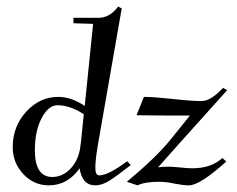

<svg xmlns="http://www.w3.org/2000/svg" viewBox="-20 -553 720 583"><path d="M365.2 -1Q453.1 -74.2 496.1 -127L556.6 -202.1Q446.3 -202.1 394.5 -203.1L417 -258.8Q445.3 -258.8 500 -252.9Q561.5 -246.1 591.8 -246.1Q620.1 -246.1 657.2 -286.1L669.9 -279.3L522.5 -115.2Q477.5 -64.5 460 -44.9Q473.6 -46.9 492.2 -46.9Q502.9 -46.9 522.5 -44.9Q547.9 -42 564.5 -42Q621.1 -42 655.3 -73.2L667 -62.5Q586.9 9.8 553.7 9.8Q537.1 9.8 511.7 4.9Q484.4 -1 462.9 -1Q419.9 -1 397.5 9.8ZM85.9 -96.7Q85.9 -15.6 138.7 -15.6Q168.9 -15.6 192.4 -39.1Q215.8 -62.5 222.7 -99.6L225.6 -120.1L234.4 -206.1Q193.4 -233.4 154.3 -233.4Q127 -233.4 106.4 -194.3Q85.9 -155.3 85.9 -96.7ZM18.6 -106.4Q18.6 -168.9 59.6 -213.9Q100.6 -258.8 157.2 -258.8Q196.3 -258.8 237.3 -231.4L262.7 -480.5L203.1 -482.4V-499H279.3Q311.5 -499 335.9 -529.3L338.9 -533.2L349.6 -527.3L278.3 -119.1Q269.5 -69.3 269.5 -43.9Q269.5 -20.5 281.2 -20.5Q308.6 -20.5 366.2 -63.5L377 -51.8Q335.9 -19.5 313 -4.9Q290 9.8 269.5 9.8Q229.5 9.8 221.7 -42Q185.5 9.8 127.9 9.8Q83 9.8 50.8 -24.4Q18.6 -58.6 18.6 -106.4Z"/></svg>

Font: Kleymisska
Style: Regular
Weight: 500
Italic angle: -8°
Designer: gluk
Foundry: gluk
Version: Version 0.298